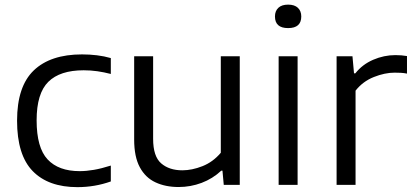

<svg xmlns="http://www.w3.org/2000/svg" viewBox="-20 -780 1744 810"><path d="M306.5 9.5Q184 9.5 118 -58.2Q52 -126 52 -271Q52 -415.5 122.5 -483Q193 -550.5 326 -550.5Q357.5 -550.5 388.8 -546.8Q420 -543 447.5 -535V-468Q418.5 -475.5 390.5 -479.5Q362.5 -483.5 333 -483.5Q233 -483.5 183.8 -434.8Q134.5 -386 134.5 -272.5Q134.5 -157 180.8 -107.5Q227 -58 316 -58Q344.5 -58 376.2 -63.5Q408 -69 447.5 -81.5V-14.5Q380 9.5 306.5 9.5Z M733.5 9Q678 9 635.8 -10.8Q593.5 -30.5 569.8 -74.5Q546 -118.5 546 -191V-542.5H626V-194.5Q626 -120 660 -90.8Q694 -61.5 749 -61.5Q790 -61.5 834.2 -79Q878.5 -96.5 911.5 -135.5V-542.5H991.5V0H924L918.5 -60H913.5Q877 -26 830.5 -8.5Q784 9 733.5 9Z M1155.5 0V-542.5H1235.5V0ZM1195.5 -661.5Q1140 -661.5 1140 -710.5Q1140 -733.5 1154.2 -747Q1168.5 -760.5 1195.5 -760.5Q1222.5 -760.5 1236.8 -747Q1251 -733.5 1251 -710.5Q1251 -661.5 1195.5 -661.5Z M1400 0V-542.5H1467L1473.5 -470.5H1479Q1508.5 -508 1554.2 -527.8Q1600 -547.5 1648 -547.5Q1674.5 -547.5 1697 -543.5V-469.5Q1684.5 -472 1671.5 -472.8Q1658.5 -473.5 1644.5 -473.5Q1603.5 -473.5 1557 -455Q1510.5 -436.5 1480 -397.5V0Z"/></svg>

Font: Encode Sans Semi Expanded
Style: Regular
Weight: 400
Width: 6
Designer: Multiple Designers
Foundry: Impallari Type
Version: Version 3.000; ttfautohint (v1.8.3) -l 8 -r 50 -G 200 -x 14 